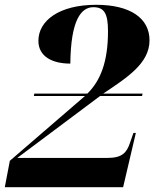

<svg xmlns="http://www.w3.org/2000/svg" viewBox="-43 -780 651 800"><path d="M-23 0H470L523 -226H513L499 -186C485 -143 465 -122 405 -122H29L374 -380H549L551 -390H387C487 -457 580 -516 580 -612C580 -704 500 -760 358 -760C202 -760 117 -693 117 -610C117 -545 174 -515 250 -515C252 -697 295 -750 346 -750C391 -750 407 -724 407 -650C407 -523 376 -444 321 -390H100L98 -380H311L-2 -110Z"/></svg>

Font: Noto Serif Display ExtraBold
Style: Italic
Weight: 800
Italic angle: -12°
Designer: Monotype Design Team
Foundry: Monotype Imaging Inc.
Version: Version 2.009